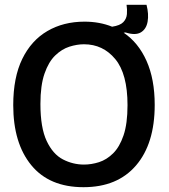

<svg xmlns="http://www.w3.org/2000/svg" viewBox="-20 -764 701 798"><path d="M327 14Q185 14 110 -77.5Q35 -169 35 -327Q35 -442 72.5 -519Q110 -596 177 -635Q244 -674 331 -674Q394 -674 446 -653Q479 -658 492.5 -672Q506 -686 507.5 -705.5Q509 -725 506 -744H589Q599 -705 593.5 -674Q588 -643 565.5 -629.5Q543 -616 502 -629L494 -628Q555 -587 589 -511Q623 -435 623 -328Q623 -167 545.5 -76.5Q468 14 327 14ZM329 -80Q360 -80 391.5 -90Q423 -100 450 -126.5Q477 -153 493.5 -201.5Q510 -250 510 -327Q510 -457 459 -518.5Q408 -580 329 -580Q300 -580 268.5 -570Q237 -560 209.5 -533.5Q182 -507 165 -458Q148 -409 148 -332Q148 -233 174 -178Q200 -123 241.5 -101.5Q283 -80 329 -80Z"/></svg>

Font: Bricolage Grotesque 48pt Medium
Style: Regular
Weight: 500
Designer: Mathieu Triay
Foundry: Atelier Triay
Version: Version 1.000; ttfautohint (v1.8.4.7-5d5b);gftools[0.9.32]